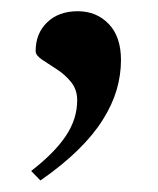

<svg xmlns="http://www.w3.org/2000/svg" viewBox="-20 -155 282 342"><path d="M35.5 149.5Q77 117.5 97.2 87.2Q117.5 57 117.5 23.5Q117.5 4.5 106.5 -9Q95.5 -22.5 80.5 -32Q65.5 -41.5 54.5 -49Q43.5 -56.5 43.5 -64Q43.5 -95.5 64 -115.2Q84.5 -135 118.5 -135Q152 -135 173.8 -112.2Q195.5 -89.5 195.5 -48Q195.5 -21.5 187.8 5Q180 31.5 163.2 58.2Q146.5 85 119 112Q91.5 139 52 166.5Z"/></svg>

Font: Newsreader 60pt Medium
Style: Regular
Weight: 500
Designer: Hugues Gentile
Foundry: Production Type
Version: Version 1.003